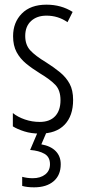

<svg xmlns="http://www.w3.org/2000/svg" viewBox="-20 -562 366 822"><path d="M293 -134Q293 -66 256.5 -28Q220 10 151 10Q114 10 84 0.5Q54 -9 35 -21V-78Q56 -61 86.5 -50.5Q117 -40 150 -40Q193 -40 216 -64.5Q239 -89 239 -133Q239 -175 217.5 -198Q196 -221 151 -248Q117 -269 91.5 -290Q66 -311 51 -339Q36 -367 36 -407Q36 -466 73.5 -504Q111 -542 179 -542Q242 -542 291 -511L269 -467Q229 -495 179 -495Q138 -495 113 -472Q88 -449 88 -408Q88 -370 109.5 -346.5Q131 -323 179 -294Q212 -273 237.5 -252Q263 -231 278 -203.5Q293 -176 293 -134ZM240 141Q240 188 209.5 214Q179 240 126 240Q96 240 75 234V195Q97 201 120 201Q153 201 173.5 185Q194 169 194 141Q194 110 170.5 96.5Q147 83 109 80L143 0H181L157 56Q197 63 218.5 85Q240 107 240 141Z"/></svg>

Font: Noto Sans ExtraCondensed Light
Style: Regular
Weight: 300
Width: 2
Designer: Monotype Design Team
Foundry: Monotype Imaging Inc.
Version: Version 2.013; ttfautohint (v1.8.4.7-5d5b)